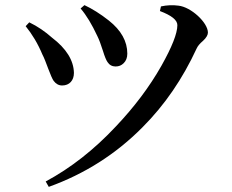

<svg xmlns="http://www.w3.org/2000/svg" viewBox="-20 -706 902 748"><path d="M170 22C309 -28 431 -105 535 -210C622 -297 692 -400 746 -517C750 -526 758 -536 771 -547C784 -559 790 -570 790 -579C790 -618 724 -679 675 -684C653 -687 630 -686 607 -681L603 -663C648 -646 671 -628 671 -608C671 -576 650 -523 609 -450C562 -367 503 -289 432 -214C347 -123 255 -51 158 1ZM222 -373C251 -373 268 -393 268 -422C267 -471 238 -517 183 -559C156 -583 127 -603 94 -619L80 -604C105 -573 127 -537 145 -494C152 -481 159 -462 168 -438C177 -414 184 -398 189 -391C198 -379 209 -373 222 -373ZM430 -447C443 -447 453 -451 462 -460C471 -469 476 -481 476 -497C476 -545 452 -588 404 -626C371 -652 339 -672 309 -686L294 -673C317 -646 338 -611 359 -566C366 -552 373 -533 381 -508C388 -485 394 -471 399 -464C406 -453 417 -447 430 -447Z"/></svg>

Font: AllPunType SemiBold
Style: Regular
Weight: 600
Version: 1.0